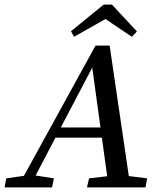

<svg xmlns="http://www.w3.org/2000/svg" viewBox="-46 -810 690 830"><path d="M-26 0 -19 -39 79 -53H97L187 -39L179 0ZM30 0 367 -613H428L518 0H424L350 -538L367 -545L81 0ZM176 -215 191 -259H449L441 -215ZM330 0 339 -39 459 -53H478L590 -39L583 0ZM438 -790 546 -674 524 -651 374 -752H453L274 -651L261 -675L402 -790Z"/></svg>

Font: Lisu Bosa Medium
Style: Italic
Weight: 500
Italic angle: -19°
Designer: David Morse, Annie Olsen, Victor Gaultney, Frank Grießhammer (Latin)
Foundry: SIL International
Version: Version 2.000